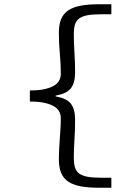

<svg xmlns="http://www.w3.org/2000/svg" viewBox="-20 -728 640 900"><path d="M441 152Q394 152 359 145.5Q324 139 301 124Q278 109 267 83.5Q256 58 256 19Q256 -8 257.5 -32.5Q259 -57 260.5 -80Q262 -103 263.5 -126Q265 -149 265 -174Q265 -189 259 -202.5Q253 -216 237 -227Q221 -238 192.5 -245Q164 -252 120 -252V-304Q164 -304 192.5 -311Q221 -318 237 -329Q253 -340 259 -353.5Q265 -367 265 -382Q265 -430 260.5 -476.5Q256 -523 256 -575Q256 -614 267 -639.5Q278 -665 301 -680Q324 -695 359 -701.5Q394 -708 441 -708H502V-661H450Q412 -661 387.5 -656Q363 -651 349.5 -640Q336 -629 331 -611.5Q326 -594 326 -570Q326 -527 329 -481.5Q332 -436 332 -389Q332 -340 312.5 -314.5Q293 -289 241 -280V-276Q293 -267 312.5 -241.5Q332 -216 332 -167Q332 -116 329 -74Q326 -32 326 14Q326 38 331 55.5Q336 73 349.5 84Q363 95 387.5 100Q412 105 450 105H502V152Z"/></svg>

Font: Source Code Pro
Style: Regular
Weight: 400
Monospace: yes
Designer: Paul D. Hunt, Teo Tuominen
Foundry: Adobe Systems Incorporated
Version: Version 2.030;PS 1.000;hotconv 16.6.51;makeotf.lib2.5.65220